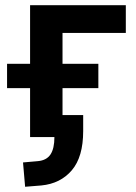

<svg xmlns="http://www.w3.org/2000/svg" viewBox="-20 -524 520 734"><path d="M76 190 68 97 125 92Q158 89 173 66.5Q188 44 188 0H95V-187H7V-280H95V-504H461V-398H219V-280H356V-187H219V-84H298V-23Q298 76 254.5 127Q211 178 138 185Z"/></svg>

Font: Nunitoga
Style: Bold
Weight: 700
Designer: Vernon Adams
Foundry: Vernon Adams
Version: Version 1.0